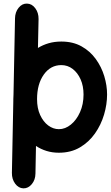

<svg xmlns="http://www.w3.org/2000/svg" viewBox="-20 -783 609 1055"><path d="M108.4 252Q81.5 251 63.2 226.1Q44.9 201.2 45.4 167L53.2 -228.5Q53.2 -233.4 53.2 -238.3Q53.2 -251 54.2 -264.2L62.5 -682.1Q63 -716.3 82.3 -740.2Q101.6 -764.2 128.4 -763.2Q155.3 -762.7 173.8 -737.8Q192.4 -712.9 191.9 -678.2L188.5 -519.5Q215.3 -536.1 247.3 -545.4Q279.3 -554.7 316.9 -554.7Q380.9 -554.7 428 -528.3Q475.1 -502 506.3 -458.7Q537.6 -415.5 553 -364.3Q568.4 -313 568.4 -263.7Q568.4 -209.5 551.8 -153.3Q535.2 -97.2 502 -49.8Q468.8 -2.4 419.2 26.9Q369.6 56.2 303.7 56.2Q267.1 56.2 235.6 46.4Q204.1 36.6 177.7 19L174.8 170.9Q174.3 205.1 154.8 228.8Q135.3 252.4 108.4 252ZM316.9 -425.3Q257.8 -425.3 220.7 -373.3Q183.6 -321.3 183.6 -238.3Q183.6 -188 200.7 -150.9Q217.8 -113.8 245.1 -93.5Q272.5 -73.2 303.7 -73.2Q338.4 -73.2 369.4 -98.4Q400.4 -123.5 419.7 -166.7Q439 -210 439 -263.7Q439 -310.5 422.9 -346.9Q406.7 -383.3 379.2 -404.3Q351.6 -425.3 316.9 -425.3Z"/></svg>

Font: Mikhak Bold
Style: Regular
Weight: 700
Designer: Amin Abedi
Version: Version 3.3